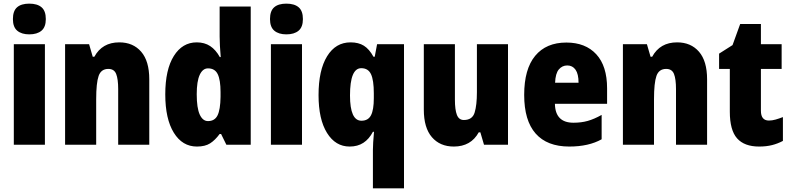

<svg xmlns="http://www.w3.org/2000/svg" viewBox="-20 -889 4348 1056"><path d="M141 -869Q185 -869 208.5 -849Q232 -829 232 -784Q232 -740 208 -720Q184 -700 141 -700Q99 -700 75 -720Q51 -740 51 -784Q51 -829 74 -849Q97 -869 141 -869ZM227 -646V-93H56V-646Z M636 -656Q712 -656 756.5 -604.5Q801 -553 801 -453V-93H630V-399Q630 -454 619 -482Q608 -510 576 -510Q536 -510 522.5 -471.5Q509 -433 509 -343V-93H338V-646H470L490 -577H499Q542 -656 636 -656Z M1063 -83Q983 -83 936 -159Q889 -235 889 -370Q889 -506 936 -581Q983 -656 1062 -656Q1105 -656 1136 -635.5Q1167 -615 1189 -575H1194Q1191 -608 1189.5 -637.5Q1188 -667 1188 -688V-853H1359V-93H1225L1196 -152H1188Q1163 -118 1135.5 -100.5Q1108 -83 1063 -83ZM1124 -223Q1161 -223 1176.5 -254.5Q1192 -286 1193 -356V-383Q1193 -449 1177.5 -481Q1162 -513 1124 -513Q1095 -513 1078.5 -477.5Q1062 -442 1062 -371Q1062 -295 1078.5 -259Q1095 -223 1124 -223Z M1555 -869Q1599 -869 1622.5 -849Q1646 -829 1646 -784Q1646 -740 1622 -720Q1598 -700 1555 -700Q1513 -700 1489 -720Q1465 -740 1465 -784Q1465 -829 1488 -849Q1511 -869 1555 -869ZM1641 -646V-93H1470V-646Z M2031 -65Q2031 -82 2032.5 -106.5Q2034 -131 2037 -164H2031Q2010 -124 1978.5 -103.5Q1947 -83 1903 -83Q1825 -83 1778.5 -158Q1732 -233 1732 -366Q1732 -503 1779 -579.5Q1826 -656 1908 -656Q1952 -656 1981.5 -637.5Q2011 -619 2034 -577H2041L2054 -646H2202V147H2031ZM1968 -225Q2005 -225 2020.5 -255Q2036 -285 2036 -349V-376Q2036 -448 2020.5 -481Q2005 -514 1967 -514Q1905 -514 1905 -364Q1905 -225 1968 -225Z M2774 -646V-93H2642L2622 -161H2613Q2570 -83 2476 -83Q2400 -83 2355.5 -134.5Q2311 -186 2311 -286V-646H2482V-341Q2482 -285 2493 -257Q2504 -229 2531 -229Q2578 -229 2590.5 -270Q2603 -311 2603 -382V-646Z M3095 -655Q3200 -655 3259.5 -590.5Q3319 -526 3319 -403V-318H3032Q3034 -214 3134 -214Q3177 -214 3212.5 -224Q3248 -234 3289 -257V-123Q3218 -83 3111 -83Q2989 -83 2926 -154.5Q2863 -226 2863 -367Q2863 -509 2923.5 -582Q2984 -655 3095 -655ZM3100 -529Q3072 -529 3053.5 -507Q3035 -485 3033 -434H3162Q3162 -482 3145.5 -505.5Q3129 -529 3100 -529Z M3704 -656Q3780 -656 3824.5 -604.5Q3869 -553 3869 -453V-93H3698V-399Q3698 -454 3687 -482Q3676 -510 3644 -510Q3604 -510 3590.5 -471.5Q3577 -433 3577 -343V-93H3406V-646H3538L3558 -577H3567Q3610 -656 3704 -656Z M4209 -226Q4227 -226 4246 -231.5Q4265 -237 4286 -245V-114Q4258 -99 4226.5 -91Q4195 -83 4155 -83Q4074 -83 4034 -128Q3994 -173 3994 -275V-510H3935V-594L4009 -641L4051 -757H4165V-646H4279V-510H4165V-280Q4165 -226 4209 -226Z"/></svg>

Font: Noto Sans Kannada UI Condensed Black
Style: Regular
Weight: 900
Width: 3
Designer: Jelle Bosma - Monotype Design Team
Foundry: Monotype Imaging Inc.
Version: Version 2.005; ttfautohint (v1.8.4.7-5d5b)